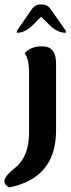

<svg xmlns="http://www.w3.org/2000/svg" viewBox="-38 -611 320 861"><path d="M257.3 -463.9Q218.3 -463.9 182.6 -500L146.5 -536.1L110.4 -500Q75.2 -463.9 37.6 -463.9V-472.7L105.5 -570.8Q119.6 -591.3 147 -591.3Q173.8 -591.3 188.5 -570.8L257.3 -472.7ZM3.4 229.5Q-18.1 219.2 -18.1 200.7Q-18.1 179.7 30.3 141.1Q92.3 91.3 92.3 -16.1V-287.6Q92.3 -344.7 72.8 -372.6Q99.1 -403.3 151.4 -403.3Q213.4 -403.3 213.4 -327.1V-25.9Q213.4 187.5 3.4 229.5Z"/></svg>

Font: ALMAS
Style: Bold
Weight: 700
Designer: ALMAS Font/ by Husham Jawad Kadhim, derived from the Bainsely font by/ Paul James MIller
Foundry: High-Logic / Made with FontCreator
Version: Version 1.411;September 19, 2021;FontCreator 14.0.0.2814 32-